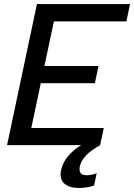

<svg xmlns="http://www.w3.org/2000/svg" viewBox="-20 -719 664 951"><path d="M280 144Q280 134 283 122Q291 85 318 53.5Q345 22 382 0H15L163 -699H624L606 -613H247L200 -392H468L450 -307H182L135 -85H494L476 0Q431 25 406.5 50.5Q382 76 375 106Q374 111 374 119Q374 149 409 149Q434 149 459 139L446 200Q412 212 367 212Q328 212 304 194.5Q280 177 280 144Z"/></svg>

Font: Prompt
Style: Italic
Weight: 400
Italic angle: -12°
Designer: Katatrad Team
Foundry: CadsonDemak
Version: Version 1.001